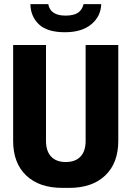

<svg xmlns="http://www.w3.org/2000/svg" viewBox="-20 -905 640 935"><path d="M284 10Q171 10 107.5 -50.5Q44 -111 44 -219V-686H204V-219Q204 -169 229 -142.5Q254 -116 300 -116Q347 -116 372 -142.5Q397 -169 397 -219V-686H556V-219Q556 -111 492.5 -50.5Q429 10 317 10ZM296 -748Q210 -748 169.5 -786.5Q129 -825 128 -885H215Q225 -829 299 -829Q338 -829 359 -842.5Q380 -856 387 -885H473Q471 -825 424.5 -786.5Q378 -748 296 -748Z"/></svg>

Font: Chivo Mono
Style: Bold
Weight: 700
Monospace: yes
Designer: Hector Gatti
Foundry: Omnibus-Type
Version: Version 1.008; ttfautohint (v1.8.4.7-5d5b)